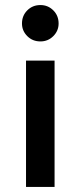

<svg xmlns="http://www.w3.org/2000/svg" viewBox="-20 -740 318 760"><path d="M83 -500H196V0H83ZM140 -576Q109 -576 88 -597Q67 -618 67 -647Q67 -678 88 -699Q109 -720 140 -720Q170 -720 191 -699Q212 -678 212 -647Q212 -618 191 -597Q170 -576 140 -576Z"/></svg>

Font: Albert Sans SemiBold
Style: Regular
Weight: 600
Designer: Andreas Rasmussen
Foundry: a.Foundry
Version: Version 1.025